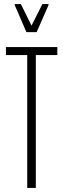

<svg xmlns="http://www.w3.org/2000/svg" viewBox="-20 -918 308 938"><path d="M113 0V-649H9V-688H260V-649H155V0ZM109 -761 52 -893V-898H82L134 -793L187 -898H217V-893L159 -761Z"/></svg>

Font: Saira UltraCondensed ExtraLight
Style: Regular
Weight: 250
Width: 1
Designer: Hector Gatti with collaboration of the Omnibus-Type team
Foundry: Omnibus-Type
Version: Version 1.101